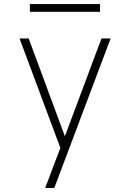

<svg xmlns="http://www.w3.org/2000/svg" viewBox="-20 -924 640 944"><path d="M247 0H202Q212 -26 222 -51.5Q232 -77 241 -103L277 -197L236 -306L76 -735H121L299 -254L479 -735H524ZM472 -866H127V-904H472Z"/></svg>

Font: Iosevka Aile Extralight
Style: Regular
Weight: 200
Designer: Belleve Invis
Foundry: Belleve Invis
Version: Version 31.1.0; ttfautohint (v1.8.4)